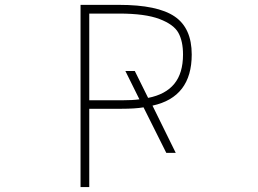

<svg xmlns="http://www.w3.org/2000/svg" viewBox="-20 -752 1040 774"><path d="M460 -697.3H339.8V-347.7H469.7Q514.6 -347.7 542 -351.6L485.4 -465.8H523.4L577.1 -357.4Q647.5 -371.1 682.6 -414.1Q717.8 -457 717.8 -532.2Q717.8 -585.9 699.2 -619.6Q680.7 -653.3 623 -675.3Q565.4 -697.3 460 -697.3ZM688.5 -135.7H650.4L558.6 -319.3Q524.4 -313.5 469.7 -313.5H339.8V2H304.7V-732.4H460Q615.2 -732.4 684.1 -685.5Q752.9 -638.7 752.9 -532.2Q752.9 -360.4 594.7 -326.2Z"/></svg>

Font: Gen Shin Gothic Monospace ExtraLight
Style: Regular
Weight: 200
Designer: [Source Han Sans]
Ryoko NISHIZUKA  (kana & ideographs); Paul D. Hunt (Latin, Greek & Cyrillic); Wenlong ZHANG  (bopomofo
Version: Version 1.002.20150607